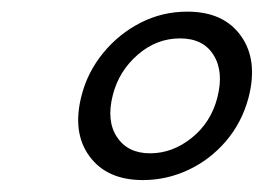

<svg xmlns="http://www.w3.org/2000/svg" viewBox="-20 -734 453 330"><path d="M302 -714Q364.5 -714 394.2 -672.2Q424 -630.5 407 -565.5Q395.5 -523 368.2 -491.2Q341 -459.5 303.8 -442Q266.5 -424.5 225.5 -424.5Q163.5 -424.5 133.5 -465.8Q103.5 -507 120.5 -571Q131 -611 157.8 -643.5Q184.5 -676 221.8 -695Q259 -714 302 -714ZM289.5 -668Q249 -668 216.8 -640Q184.5 -612 174 -571Q162.5 -526.5 181 -498.5Q199.5 -470.5 238 -470.5Q276.5 -470.5 309.5 -497Q342.5 -523.5 353.5 -566Q365 -610.5 347.2 -639.2Q329.5 -668 289.5 -668Z"/></svg>

Font: Fraunces 72pt S050 SemiBold
Style: Italic
Weight: 600
Italic angle: -16°
Version: Version 1.000; ttfautohint (v1.8.3)